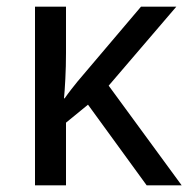

<svg xmlns="http://www.w3.org/2000/svg" viewBox="-20 -556 574 576"><path d="M509 -536 306 -299 525 0H420L244 -242L178 -188V0H85V-536H178V-397Q178 -357 176 -319Q174 -281 172 -261H174Q183 -274 193.5 -287.5Q204 -301 213 -312L403 -536Z"/></svg>

Font: Noto Sans IKEA
Style: Regular
Weight: 400
Designer: Monotype Design Team
Foundry: Monotype Imaging Inc.
Version: Version 2.001